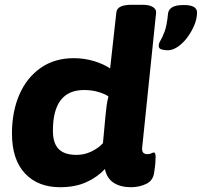

<svg xmlns="http://www.w3.org/2000/svg" viewBox="-20 -774 843 802"><path d="M231 8Q138 8 84 -50Q30 -108 30 -216Q30 -308 61 -379Q92 -450 150 -490.5Q208 -531 288 -531Q333 -531 373.5 -518.5Q414 -506 440 -488L466 -722Q469 -754 529 -754H575Q605 -754 619.5 -744Q634 -734 632 -720L574 -159Q570 -130 596 -130Q605 -130 612 -133.5Q619 -137 623 -137Q630 -137 630 -118Q630 -110 629 -94.5Q628 -79 624 -54Q620 -20 591 -6Q562 8 527 8Q484 8 455.5 -10Q427 -28 418 -68Q387 -34 340.5 -13Q294 8 231 8ZM300 -127Q332 -127 361.5 -141Q391 -155 410 -176L421 -294Q423 -315 425.5 -333.5Q428 -352 433 -371Q420 -381 392 -389.5Q364 -398 331 -398Q201 -398 201 -228Q201 -176 225 -151.5Q249 -127 300 -127ZM681 -564Q667 -564 655 -567.5Q643 -571 643 -582Q643 -593 650.5 -605Q658 -617 667.5 -642Q677 -667 682 -718Q684 -734 699 -743.5Q714 -753 748 -753Q803 -753 803 -722Q803 -696 791.5 -668.5Q780 -641 762 -617Q744 -593 722.5 -578.5Q701 -564 681 -564Z"/></svg>

Font: Asap Semi Expanded Semi Expanded ExtraBold
Style: Italic
Weight: 800
Width: 6
Italic angle: -6°
Designer: Pablo Cosgaya
Foundry: Omnibus-Type
Version: Version 3.001; ttfautohint (v1.8.4.7-5d5b)